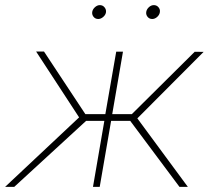

<svg xmlns="http://www.w3.org/2000/svg" viewBox="-58 -730 829 750"><path d="M450.7 -257.8H376L331.5 0H305.2L349.6 -257.8H278.3L-2.4 0H-38.1L251 -271.5L83 -528.8H113.8L275.4 -284.2H353.5L396 -528.3H422.4L380.4 -284.2H457L702.6 -527.8L737.3 -527.3L478.5 -267.6L675.8 0H643.1ZM302.2 -683.1Q303.7 -693.4 312.7 -701.7Q321.8 -710 332 -710Q343.3 -710 350.3 -701.4Q357.4 -692.9 356 -682.1Q354.5 -671.9 345.2 -663.8Q335.9 -655.8 325.7 -655.8Q314.5 -655.8 307.6 -664.1Q300.8 -672.4 302.2 -683.1ZM513.2 -683.1Q514.6 -693.4 523.4 -701.7Q532.2 -710 543 -710Q554.2 -710 561.3 -701.4Q568.4 -692.9 566.4 -682.1Q564.9 -671.9 555.9 -663.8Q546.9 -655.8 536.6 -655.8Q525.4 -655.8 518.6 -664.1Q511.7 -672.4 513.2 -683.1Z"/></svg>

Font: Roboto Thin
Style: Italic
Weight: 250
Italic angle: -12°
Designer: Google
Version: Version 2.134; 2016